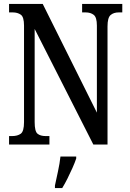

<svg xmlns="http://www.w3.org/2000/svg" viewBox="-20 -734 658 975"><path d="M26 0V-43H41Q69 -43 85.5 -55Q102 -67 102 -114V-604Q102 -648 85.5 -659.5Q69 -671 45 -671H26V-714H197L472 -162V-604Q472 -646 456 -658.5Q440 -671 415 -671H397V-714H601V-671H583Q557 -671 541.5 -657.5Q526 -644 526 -600V0H454L156 -587V-114Q156 -67 170.5 -55Q185 -43 212 -43H231V0ZM259 208Q266 175 274.5 136Q283 97 287 61H367V71Q360 92 348 119Q336 146 322.5 173Q309 200 296 221H259Z"/></svg>

Font: Noto Serif Tamil ExtraCondensed Medium
Style: Regular
Weight: 500
Width: 2
Designer: Indian Type Foundry, Tom Grace, and the Monotype Design Team
Foundry: Monotype Imaging Inc.
Version: Version 2.004; ttfautohint (v1.8.4.7-5d5b)